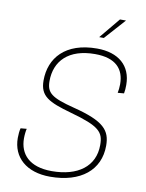

<svg xmlns="http://www.w3.org/2000/svg" viewBox="-99 -975 807 1060"><g transform="rotate(10 305.0 -445.0)"><path d="M390 -790H416L520 -906H486ZM256 16C429 16 532 -70 532 -206C532 -292 494 -338 320 -382C190 -415 162 -438 162 -504C162 -616 236 -694 384 -694C502 -694 549 -638 549 -554C549 -536 547 -520 544 -505L579 -508C582 -523 583 -539 583 -556C583 -664 510 -726 390 -726C212 -726 129 -627 129 -501C129 -413 180 -388 308 -352C474 -306 499 -277 499 -204C499 -84 406 -16 260 -16C134 -16 78 -80 78 -168C78 -188 81 -212 84 -222L50 -219C46 -205 44 -183 44 -164C44 -56 123 16 256 16Z"/></g></svg>

Font: Geist Thin
Style: Italic
Weight: 100
Italic angle: -12°
Designer: Basement.studio, Andrés Briganti, Mateo Zaragoza
Foundry: Basement.studio, Vercel, Andrés Briganti, Guido Ferreyra, Mateo Zaragoza
Version: Version 1.500